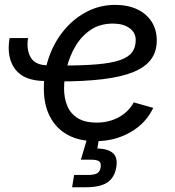

<svg xmlns="http://www.w3.org/2000/svg" viewBox="-20 -578 733 802"><path d="M168.9 -239.7Q80.6 -239.7 43.5 -288.8Q6.3 -337.9 20 -418.9H97.2Q89.4 -371.1 108.4 -338.1Q127.4 -305.2 180.7 -305.2ZM378.4 11.7Q311 11.7 262.9 -14.6Q214.8 -41 189 -90.3Q163.1 -139.6 163.1 -208.5Q163.1 -280.3 186 -343.5Q209 -406.7 250 -454.8Q291 -502.9 345 -530.3Q398.9 -557.6 460.9 -557.6Q513.7 -557.6 552.7 -539.3Q591.8 -521 613.3 -487.5Q634.8 -454.1 634.8 -408.7Q634.8 -362.8 611.1 -330.3Q587.4 -297.9 537.6 -277.3Q487.8 -256.8 409.9 -247.3Q332 -237.8 224.1 -237.8L235.8 -304.2Q325.2 -304.2 385.3 -309.3Q445.3 -314.5 480.7 -326.7Q516.1 -338.9 531.5 -359.4Q546.9 -379.9 546.9 -410.6Q546.9 -441.9 520.8 -460.7Q494.6 -479.5 452.1 -479.5Q397 -479.5 358.2 -452.9Q319.3 -426.3 294.9 -384.5Q270.5 -342.8 259 -296.1Q247.6 -249.5 247.6 -209Q247.6 -168.9 260.7 -136.5Q273.9 -104 304 -85Q334 -65.9 383.8 -65.9Q436 -65.9 476.8 -88.6Q517.6 -111.3 538.6 -150.4L620.1 -127.4Q589.8 -63 524.7 -25.6Q459.5 11.7 378.4 11.7ZM281.2 204.1 289.6 152.8H347.2Q374 152.8 385.7 145.8Q397.5 138.7 400.4 121.1Q403.3 103.5 394.5 96.2Q385.7 88.9 357.9 88.9H317.9L351.1 -23.4H397.5L393.6 0L386.7 42Q433.1 43.9 452.6 62.3Q472.2 80.6 465.8 119.6Q459 163.1 429.2 183.6Q399.4 204.1 339.4 204.1Z"/></svg>

Font: Inter Variable
Style: Italic
Weight: 400
Italic angle: -9.39999°
Designer: Rasmus Andersson
Foundry: rsms
Version: Version 4.001;git-9221beed3